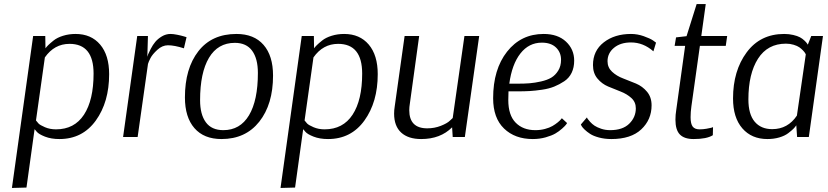

<svg xmlns="http://www.w3.org/2000/svg" viewBox="-20 -678 4096 950"><path d="M39 252 144 -500H204L205 -439Q210 -446 218.5 -454.5Q227 -463 245 -477.5Q263 -492 292 -501Q321 -510 354 -510Q431 -510 475.5 -457.5Q520 -405 520 -311Q520 -173 454 -81.5Q388 10 274 10Q233 10 202.5 -2Q172 -14 162 -26L152 -38H151L111 250ZM324 -461Q249 -461 202 -394L158 -82Q163 -75 170.5 -67Q178 -59 202.5 -48.5Q227 -38 257 -38Q348 -38 395.5 -110.5Q443 -183 443 -314Q443 -461 324 -461Z M903 -494 890 -439Q843 -454 811 -454Q783 -454 758.5 -431.5Q734 -409 724.5 -390.5Q715 -372 712 -361V-360L661 0H589L659 -500H712L709 -397Q710 -402 713 -409.5Q716 -417 726 -436.5Q736 -456 748.5 -471Q761 -486 781 -498Q801 -510 824 -510Q837 -510 857 -506Q877 -502 890 -498Z M1331 -304Q1331 -162 1263 -76Q1195 10 1076 10Q989 10 942 -44Q895 -98 895 -196Q895 -339 961.5 -424.5Q1028 -510 1150 -510Q1237 -510 1284 -456Q1331 -402 1331 -304ZM1142 -466Q1058 -466 1014 -392Q970 -318 970 -182Q970 -112 998.5 -73Q1027 -34 1085 -34Q1168 -34 1212 -107.5Q1256 -181 1256 -317Q1256 -388 1227.5 -427Q1199 -466 1142 -466Z M1368 252 1473 -500H1533L1534 -439Q1539 -446 1547.5 -454.5Q1556 -463 1574 -477.5Q1592 -492 1621 -501Q1650 -510 1683 -510Q1760 -510 1804.5 -457.5Q1849 -405 1849 -311Q1849 -173 1783 -81.5Q1717 10 1603 10Q1562 10 1531.5 -2Q1501 -14 1491 -26L1481 -38H1480L1440 250ZM1653 -461Q1578 -461 1531 -394L1487 -82Q1492 -75 1499.5 -67Q1507 -59 1531.5 -48.5Q1556 -38 1586 -38Q1677 -38 1724.5 -110.5Q1772 -183 1772 -314Q1772 -461 1653 -461Z M2351 -500 2280 0H2220L2217 -48Q2159 10 2064 10Q2000 10 1965 -22Q1930 -54 1930 -116Q1930 -133 1933 -151L1982 -500H2054L2008 -166Q2005 -148 2005 -133Q2005 -43 2094 -43Q2130 -43 2161.5 -55.5Q2193 -68 2206 -81L2220 -94L2278 -500Z M2760 -93 2786 -69Q2784 -66 2780 -60.5Q2776 -55 2761 -41.5Q2746 -28 2728 -17.5Q2710 -7 2680 1.5Q2650 10 2616 10Q2528 10 2474 -42Q2420 -94 2420 -192Q2420 -335 2489 -422.5Q2558 -510 2670 -510Q2740 -510 2780.5 -472Q2821 -434 2821 -378Q2821 -344 2808.5 -318Q2796 -292 2772 -276Q2748 -260 2722 -249.5Q2696 -239 2661.5 -234Q2627 -229 2600.5 -227.5Q2574 -226 2541 -226H2496Q2495 -212 2495 -183Q2495 -108 2531.5 -71Q2568 -34 2629 -34Q2654 -34 2676.5 -40Q2699 -46 2713.5 -54.5Q2728 -63 2739 -72Q2750 -81 2755 -87ZM2661 -467Q2597 -467 2555 -413.5Q2513 -360 2500 -264H2543Q2575 -264 2600.5 -266Q2626 -268 2657 -275Q2688 -282 2708 -294Q2728 -306 2742 -328.5Q2756 -351 2756 -382Q2756 -419 2731 -443Q2706 -467 2661 -467Z M2854 -62 2884 -97Q2885 -94 2887.5 -90Q2890 -86 2900 -75Q2910 -64 2922 -56Q2934 -48 2954.5 -41Q2975 -34 2999 -34Q3061 -34 3093.5 -66Q3126 -98 3126 -142Q3126 -173 3104 -193Q3082 -213 3051 -225Q3020 -237 2989 -250Q2958 -263 2936 -289.5Q2914 -316 2914 -356Q2914 -427 2967.5 -468.5Q3021 -510 3102 -510Q3134 -510 3165 -499Q3196 -488 3211 -478L3226 -467L3213 -424Q3163 -468 3102 -468Q3050 -468 3018 -441.5Q2986 -415 2986 -375Q2986 -344 3008.5 -323Q3031 -302 3063 -290Q3095 -278 3127 -264.5Q3159 -251 3181.5 -224Q3204 -197 3204 -157Q3204 -86 3153 -38Q3102 10 3005 10Q2972 10 2944 2.5Q2916 -5 2900 -15.5Q2884 -26 2873 -36.5Q2862 -47 2858 -54Z M3578 -500 3571 -451H3443L3401 -152Q3397 -124 3397 -98Q3397 -65 3407.5 -51.5Q3418 -38 3441 -38Q3459 -38 3475.5 -41Q3492 -44 3500 -46L3508 -49L3507 -9Q3477 10 3412 10Q3366 10 3344 -12.5Q3322 -35 3322 -86Q3322 -110 3326 -134L3370 -451H3318L3325 -493L3377 -499L3427 -658H3472L3450 -500Z M4052 -500 3982 0H3924L3920 -58Q3914 -49 3905.5 -40.5Q3897 -32 3880 -19Q3863 -6 3836 2Q3809 10 3777 10Q3699 10 3653 -43Q3607 -96 3607 -191Q3607 -328 3674.5 -419Q3742 -510 3860 -510Q3884 -510 3905 -505Q3926 -500 3938 -493.5Q3950 -487 3959.5 -478Q3969 -469 3972 -464.5Q3975 -460 3977 -457L3994 -500ZM3801 -39Q3878 -39 3923 -106L3967 -409Q3966 -411 3963.5 -415.5Q3961 -420 3953 -428.5Q3945 -437 3935 -444Q3925 -451 3907 -456.5Q3889 -462 3869 -462Q3778 -462 3730.5 -387.5Q3683 -313 3683 -186Q3683 -113 3714 -76Q3745 -39 3801 -39Z"/></svg>

Font: ArsenalItalic
Style: Italic
Weight: 400
Italic angle: -9°
Designer: Andrij Shevchenko
Foundry: Stairsfor.com
Version: Version 1.000